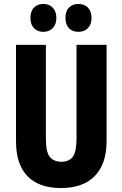

<svg xmlns="http://www.w3.org/2000/svg" viewBox="-20 -1034 619 971"><path d="M519 -321Q519 -205 459.5 -144Q400 -83 288 -83Q178 -83 119.5 -142.5Q61 -202 61 -319V-807H212V-334Q212 -265 232 -240.5Q252 -216 290 -216Q330 -216 348.5 -241.5Q367 -267 367 -335V-807H519ZM134 -943Q134 -978 152 -996Q170 -1014 199 -1014Q229 -1014 247 -995Q265 -976 265 -943Q265 -911 247 -892Q229 -873 199 -873Q170 -873 152 -891.5Q134 -910 134 -943ZM311 -943Q311 -978 329 -996Q347 -1014 376 -1014Q407 -1014 425 -995Q443 -976 443 -943Q443 -911 425 -892Q407 -873 376 -873Q346 -873 328.5 -891.5Q311 -910 311 -943Z"/></svg>

Font: Noto Sans Kannada UI ExtraCondensed ExtraBold
Style: Regular
Weight: 800
Width: 2
Designer: Jelle Bosma - Monotype Design Team
Foundry: Monotype Imaging Inc.
Version: Version 2.005; ttfautohint (v1.8.4.7-5d5b)